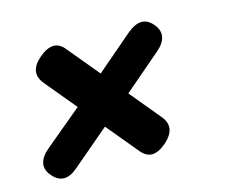

<svg xmlns="http://www.w3.org/2000/svg" viewBox="-67 -618 734 597"><g transform="rotate(-15 300.0 -319.5)"><path d="M401 -138Q376 -117 356 -117Q336 -117 319 -138L236 -238L116 -136Q93 -116 72.5 -116Q52 -116 35 -136Q17 -156 21 -177Q25 -198 49 -218L170 -319L87 -419Q70 -440 73.5 -460.5Q77 -481 101 -501Q126 -522 146.5 -522Q167 -522 183 -501L266 -401L385 -503Q410 -523 430 -523Q450 -523 467 -503Q484 -483 480 -462Q476 -441 452 -421L333 -319L415 -220Q432 -199 428 -178.5Q424 -158 401 -138Z"/></g></svg>

Font: Maple Mono NL SemiBold
Style: Italic
Weight: 600
Italic angle: -10°
Monospace: yes
Designer: subframe7536
Version: Version 7.000